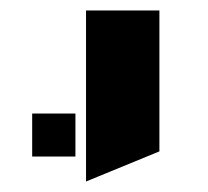

<svg xmlns="http://www.w3.org/2000/svg" viewBox="-20 -620 394 364"><path d="M282.2 -333 143.1 -275.9V-600.1H282.2ZM41 -404.8H123V-323.2H41Z"/></svg>

Font: Miedinger*
Style: Bold
Weight: 700
Version: Version 001.000